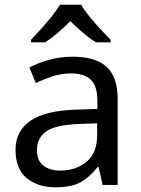

<svg xmlns="http://www.w3.org/2000/svg" viewBox="-20 -786 601 816"><path d="M288 -545Q386 -545 433 -502Q480 -459 480 -365V0H416L399 -76H395Q360 -32 321.5 -11Q283 10 215 10Q142 10 94 -28.5Q46 -67 46 -149Q46 -229 109 -272.5Q172 -316 303 -320L394 -323V-355Q394 -422 365 -448Q336 -474 283 -474Q241 -474 203 -461.5Q165 -449 132 -433L105 -499Q140 -518 188 -531.5Q236 -545 288 -545ZM314 -259Q214 -255 175.5 -227Q137 -199 137 -148Q137 -103 164.5 -82Q192 -61 235 -61Q303 -61 348 -98.5Q393 -136 393 -214V-262ZM325 -766Q337 -744 359.5 -716.5Q382 -689 406.5 -662.5Q431 -636 450 -617V-606H388Q362 -622 334 -645.5Q306 -669 279 -696Q252 -669 225 -646Q198 -623 172 -606H112V-617Q131 -637 154.5 -663Q178 -689 200 -716.5Q222 -744 235 -766Z"/></svg>

Font: Noto Sans Cypro Minoan
Style: Regular
Weight: 400
Designer: David Williams
Foundry: David Williams
Version: Version 1.503; ttfautohint (v1.8.4.7-5d5b)